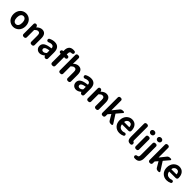

<svg xmlns="http://www.w3.org/2000/svg" viewBox="677 -3281 5981 5981"><g transform="rotate(45 3667.5 -290.5)"><path d="M43.9 -279.3Q43.9 -346.7 66.4 -403.3Q88.9 -460 126 -497.1Q163.1 -534.2 211.4 -554.2Q259.8 -574.2 313 -574.2Q366.2 -574.2 414.6 -554.2Q462.9 -534.2 500 -497.1Q537.1 -460 559.6 -403.3Q582 -346.7 582 -279.3Q582 -211.9 559.6 -155.8Q537.1 -99.6 500 -63Q462.9 -26.4 414.6 -6.3Q366.2 13.7 313 13.7Q259.8 13.7 211.4 -6.3Q163.1 -26.4 126 -63Q88.9 -99.6 66.4 -155.8Q43.9 -211.9 43.9 -279.3ZM431.6 -279.3Q431.6 -359.4 400.4 -406.7Q369.1 -454.1 313 -454.1Q256.8 -454.1 225.6 -406.7Q194.3 -359.4 194.3 -279.3Q194.3 -199.2 225.6 -152.8Q256.8 -106.4 313 -106.4Q369.1 -106.4 400.4 -152.8Q431.6 -199.2 431.6 -279.3Z M762.7 0Q738.3 0 721.7 -17.1Q705.1 -34.2 705.1 -57.6V-502Q705.1 -526.4 721.7 -543Q738.3 -559.6 762.7 -559.6H767.6Q792 -559.6 810.5 -543.5Q829.1 -527.3 833 -502.9L835 -488.3Q835 -486.3 836.9 -486.3Q838.9 -486.3 840.8 -487.3Q929.7 -574.2 1020.5 -574.2Q1194.3 -574.2 1194.3 -348.6V-57.6Q1194.3 -34.2 1177.2 -17.1Q1160.2 0 1136.7 0H1104.5Q1081.1 0 1064 -17.1Q1046.9 -34.2 1046.9 -57.6V-331.1Q1046.9 -394.5 1028.3 -421.4Q1009.8 -448.2 967.8 -448.2Q936.5 -448.2 912.6 -434.6Q888.7 -420.9 856.4 -389.6Q850.6 -384.8 850.6 -377.9V-57.6Q850.6 -34.2 834 -17.1Q817.4 0 793 0Z M1483.4 13.7Q1409.2 13.7 1363.3 -33.2Q1317.4 -80.1 1317.4 -152.3Q1317.4 -241.2 1392.6 -290.5Q1467.8 -339.8 1632.8 -358.4Q1639.6 -359.4 1639.6 -366.2Q1632.8 -456.1 1544.9 -456.1Q1497.1 -456.1 1439.5 -428.7Q1426.8 -422.9 1414.1 -422.9Q1405.3 -422.9 1396.5 -425.8Q1375 -431.6 1364.3 -451.2Q1356.4 -464.8 1356.4 -478.5Q1356.4 -486.3 1359.4 -494.1Q1365.2 -516.6 1385.7 -527.3Q1480.5 -574.2 1571.3 -574.2Q1677.7 -574.2 1731.9 -511.2Q1786.1 -448.2 1786.1 -327.1V-57.6Q1786.1 -34.2 1769.5 -17.1Q1752.9 0 1728.5 0H1720.7Q1697.3 0 1679.2 -15.1Q1661.1 -30.3 1657.2 -53.7L1656.2 -58.6Q1655.3 -59.6 1653.8 -59.6Q1652.3 -59.6 1651.4 -58.6Q1565.4 13.7 1483.4 13.7ZM1531.2 -100.6Q1583 -100.6 1634.8 -151.4Q1639.6 -156.2 1639.6 -163.1V-261.7Q1639.6 -268.6 1633.8 -268.6Q1632.8 -268.6 1631.8 -267.6Q1539.1 -254.9 1498.5 -229Q1458 -203.1 1458 -164.1Q1458 -131.8 1478 -116.2Q1498 -100.6 1531.2 -100.6Z M2209 -807.6Q2231.4 -802.7 2243.2 -782.2Q2251 -768.6 2251 -753.9Q2251 -746.1 2249 -738.3Q2244.1 -716.8 2224.6 -706.1Q2207 -695.3 2185.5 -695.3Q2183.6 -695.3 2181.6 -696.3Q2178.7 -696.3 2176.8 -696.3Q2108.4 -696.3 2108.4 -608.4V-567.4Q2108.4 -559.6 2116.2 -559.6H2156.2Q2179.7 -559.6 2196.8 -543Q2213.9 -526.4 2213.9 -502Q2213.9 -477.5 2196.8 -460.9Q2179.7 -444.3 2156.2 -444.3H2116.2Q2108.4 -444.3 2108.4 -436.5V-57.6Q2108.4 -34.2 2091.3 -17.1Q2074.2 0 2050.8 0H2018.6Q1995.1 0 1978 -17.1Q1960.9 -34.2 1960.9 -57.6V-436.5Q1960.9 -444.3 1954.1 -444.3H1941.4Q1918 -444.3 1902.3 -460Q1886.7 -475.6 1886.7 -498Q1886.7 -521.5 1902.3 -538.6Q1918 -555.7 1940.4 -557.6L1954.1 -558.6Q1960.9 -558.6 1960.9 -566.4V-605.5Q1960.9 -699.2 2008.3 -755.4Q2055.7 -811.5 2156.2 -811.5Q2182.6 -811.5 2209 -807.6Z M2365.2 0Q2340.8 0 2324.2 -17.1Q2307.6 -34.2 2307.6 -57.6V-740.2Q2307.6 -764.6 2324.2 -781.2Q2340.8 -797.9 2365.2 -797.9H2395.5Q2419.9 -797.9 2436.5 -781.2Q2453.1 -764.6 2453.1 -740.2V-596.7L2448.2 -499Q2448.2 -497.1 2449.7 -496.1Q2451.2 -495.1 2453.1 -497.1Q2537.1 -574.2 2623 -574.2Q2796.9 -574.2 2796.9 -348.6V-57.6Q2796.9 -34.2 2779.8 -17.1Q2762.7 0 2739.3 0H2707Q2683.6 0 2666.5 -17.1Q2649.4 -34.2 2649.4 -57.6V-331.1Q2649.4 -394.5 2630.9 -421.4Q2612.3 -448.2 2570.3 -448.2Q2539.1 -448.2 2515.1 -434.6Q2491.2 -420.9 2459 -389.6Q2453.1 -384.8 2453.1 -377.9V-57.6Q2453.1 -34.2 2436.5 -17.1Q2419.9 0 2395.5 0Z M3085 13.7Q3010.7 13.7 2964.8 -33.2Q2918.9 -80.1 2918.9 -152.3Q2918.9 -241.2 2994.1 -290.5Q3069.3 -339.8 3234.4 -358.4Q3241.2 -359.4 3241.2 -366.2Q3234.4 -456.1 3146.5 -456.1Q3098.6 -456.1 3041 -428.7Q3028.3 -422.9 3015.6 -422.9Q3006.8 -422.9 2998 -425.8Q2976.6 -431.6 2965.8 -451.2Q2958 -464.8 2958 -478.5Q2958 -486.3 2960.9 -494.1Q2966.8 -516.6 2987.3 -527.3Q3082 -574.2 3172.9 -574.2Q3279.3 -574.2 3333.5 -511.2Q3387.7 -448.2 3387.7 -327.1V-57.6Q3387.7 -34.2 3371.1 -17.1Q3354.5 0 3330.1 0H3322.3Q3298.8 0 3280.8 -15.1Q3262.7 -30.3 3258.8 -53.7L3257.8 -58.6Q3256.8 -59.6 3255.4 -59.6Q3253.9 -59.6 3252.9 -58.6Q3167 13.7 3085 13.7ZM3132.8 -100.6Q3184.6 -100.6 3236.3 -151.4Q3241.2 -156.2 3241.2 -163.1V-261.7Q3241.2 -268.6 3235.4 -268.6Q3234.4 -268.6 3233.4 -267.6Q3140.6 -254.9 3100.1 -229Q3059.6 -203.1 3059.6 -164.1Q3059.6 -131.8 3079.6 -116.2Q3099.6 -100.6 3132.8 -100.6Z M3595.7 0Q3571.3 0 3554.7 -17.1Q3538.1 -34.2 3538.1 -57.6V-502Q3538.1 -526.4 3554.7 -543Q3571.3 -559.6 3595.7 -559.6H3600.6Q3625 -559.6 3643.6 -543.5Q3662.1 -527.3 3666 -502.9L3668 -488.3Q3668 -486.3 3669.9 -486.3Q3671.9 -486.3 3673.8 -487.3Q3762.7 -574.2 3853.5 -574.2Q4027.3 -574.2 4027.3 -348.6V-57.6Q4027.3 -34.2 4010.3 -17.1Q3993.2 0 3969.7 0H3937.5Q3914.1 0 3897 -17.1Q3879.9 -34.2 3879.9 -57.6V-331.1Q3879.9 -394.5 3861.3 -421.4Q3842.8 -448.2 3800.8 -448.2Q3769.5 -448.2 3745.6 -434.6Q3721.7 -420.9 3689.5 -389.6Q3683.6 -384.8 3683.6 -377.9V-57.6Q3683.6 -34.2 3667 -17.1Q3650.4 0 3626 0Z M4236.3 0Q4211.9 0 4195.3 -17.1Q4178.7 -34.2 4178.7 -57.6V-740.2Q4178.7 -764.6 4195.3 -781.2Q4211.9 -797.9 4236.3 -797.9H4263.7Q4288.1 -797.9 4304.7 -781.2Q4321.3 -764.6 4321.3 -740.2V-320.3Q4321.3 -318.4 4323.2 -318.4Q4325.2 -318.4 4327.1 -319.3L4483.4 -514.6Q4519.5 -559.6 4577.1 -559.6H4622.1Q4638.7 -559.6 4646 -544.4Q4653.3 -529.3 4642.6 -515.6L4490.2 -336.9Q4485.4 -331.1 4489.3 -325.2L4667 -48.8Q4671.9 -40 4671.9 -31.2Q4671.9 -24.4 4668 -16.6Q4658.2 0 4639.6 0H4596.7Q4569.3 0 4546.4 -13.2Q4523.4 -26.4 4509.8 -49.8L4406.2 -225.6Q4402.3 -232.4 4397.5 -226.6L4326.2 -145.5Q4321.3 -139.6 4321.3 -132.8V-57.6Q4321.3 -34.2 4304.7 -17.1Q4288.1 0 4263.7 0Z M4998 13.7Q4877 13.7 4798.3 -65.4Q4719.7 -144.5 4719.7 -279.3Q4719.7 -344.7 4741.7 -401.4Q4763.7 -458 4800.3 -495.1Q4836.9 -532.2 4883.8 -553.2Q4930.7 -574.2 4980.5 -574.2Q5092.8 -574.2 5153.8 -500Q5214.8 -425.8 5214.8 -305.7Q5214.8 -300.8 5214.8 -295.9Q5213.9 -271.5 5194.8 -255.4Q5175.8 -239.3 5150.4 -239.3H4870.1Q4862.3 -239.3 4864.3 -231.4Q4874 -167 4915 -132.8Q4956.1 -98.6 5017.6 -98.6Q5058.6 -98.6 5097.7 -114.3Q5109.4 -119.1 5121.1 -119.1Q5129.9 -119.1 5137.7 -117.2Q5159.2 -111.3 5168.9 -92.8Q5175.8 -80.1 5175.8 -66.4Q5175.8 -52.7 5168.9 -40.5Q5162.1 -28.3 5149.4 -22.5Q5075.2 13.7 4998 13.7ZM4861.3 -341.8Q4861.3 -335.9 4868.2 -335.9H5081.1Q5088.9 -335.9 5088.9 -342.8Q5088.9 -342.8 5088.9 -342.8Q5086.9 -398.4 5060.5 -429.2Q5034.2 -460 4982.4 -460Q4938.5 -460 4904.3 -429.7Q4861.3 -390.6 4861.3 -341.8Z M5472.7 13.7Q5399.4 13.7 5367.2 -30.3Q5335 -74.2 5335 -157.2V-740.2Q5335 -764.6 5351.6 -781.2Q5368.2 -797.9 5392.6 -797.9H5422.9Q5447.3 -797.9 5463.9 -781.2Q5480.5 -764.6 5480.5 -740.2V-150.4Q5480.5 -119.1 5498 -109.4Q5499 -108.4 5506.8 -104.5Q5514.6 -100.6 5517.6 -98.6Q5520.5 -96.7 5525.9 -92.8Q5531.2 -88.9 5533.2 -84.5Q5535.2 -80.1 5536.1 -75.2L5540 -53.7Q5541 -47.9 5541 -42Q5541 -24.4 5531.2 -8.8Q5518.6 10.7 5495.1 12.7Q5484.4 13.7 5472.7 13.7Z M5707 0Q5682.6 0 5666 -17.1Q5649.4 -34.2 5649.4 -57.6V-502Q5649.4 -526.4 5666 -543Q5682.6 -559.6 5707 -559.6H5737.3Q5761.7 -559.6 5778.3 -543Q5794.9 -526.4 5794.9 -502V-57.6Q5794.9 -34.2 5778.3 -17.1Q5761.7 0 5737.3 0ZM5723.6 -650.4Q5685.5 -650.4 5660.6 -672.9Q5635.7 -695.3 5635.7 -730.5Q5635.7 -765.6 5660.2 -787.6Q5684.6 -809.6 5723.6 -809.6Q5760.7 -809.6 5785.6 -787.6Q5810.5 -765.6 5810.5 -730.5Q5810.5 -695.3 5785.6 -672.9Q5760.7 -650.4 5723.6 -650.4Z M5915 231.4Q5894.5 231.4 5876 229.5Q5852.5 226.6 5840.8 206.1Q5832 192.4 5832 176.8Q5832 169.9 5834 162.1Q5838.9 141.6 5858.4 129.4Q5877.9 117.2 5902.3 115.2Q5931.6 112.3 5943.4 89.4Q5955.1 66.4 5955.1 20.5V-500Q5955.1 -523.4 5972.2 -540.5Q5989.3 -557.6 6012.7 -557.6H6044.9Q6068.4 -557.6 6085.4 -540.5Q6102.5 -523.4 6102.5 -500V16.6Q6102.5 63.5 6092.8 101.1Q6083 138.7 6062 168.9Q6041 199.2 6003.9 215.3Q5966.8 231.4 5915 231.4ZM6029.3 -647.5Q5991.2 -647.5 5966.3 -670.4Q5941.4 -693.4 5941.4 -727.5Q5941.4 -762.7 5965.8 -785.2Q5990.2 -807.6 6029.3 -807.6Q6067.4 -807.6 6092.3 -785.2Q6117.2 -762.7 6117.2 -727.5Q6117.2 -693.4 6092.3 -670.4Q6067.4 -647.5 6029.3 -647.5Z M6315.4 0Q6291 0 6274.4 -17.1Q6257.8 -34.2 6257.8 -57.6V-740.2Q6257.8 -764.6 6274.4 -781.2Q6291 -797.9 6315.4 -797.9H6342.8Q6367.2 -797.9 6383.8 -781.2Q6400.4 -764.6 6400.4 -740.2V-320.3Q6400.4 -318.4 6402.3 -318.4Q6404.3 -318.4 6406.2 -319.3L6562.5 -514.6Q6598.6 -559.6 6656.2 -559.6H6701.2Q6717.8 -559.6 6725.1 -544.4Q6732.4 -529.3 6721.7 -515.6L6569.3 -336.9Q6564.5 -331.1 6568.4 -325.2L6746.1 -48.8Q6751 -40 6751 -31.2Q6751 -24.4 6747.1 -16.6Q6737.3 0 6718.8 0H6675.8Q6648.4 0 6625.5 -13.2Q6602.5 -26.4 6588.9 -49.8L6485.4 -225.6Q6481.4 -232.4 6476.6 -226.6L6405.3 -145.5Q6400.4 -139.6 6400.4 -132.8V-57.6Q6400.4 -34.2 6383.8 -17.1Q6367.2 0 6342.8 0Z M7077.1 13.7Q6956.1 13.7 6877.4 -65.4Q6798.8 -144.5 6798.8 -279.3Q6798.8 -344.7 6820.8 -401.4Q6842.8 -458 6879.4 -495.1Q6916 -532.2 6962.9 -553.2Q7009.8 -574.2 7059.6 -574.2Q7171.9 -574.2 7232.9 -500Q7293.9 -425.8 7293.9 -305.7Q7293.9 -300.8 7293.9 -295.9Q7293 -271.5 7273.9 -255.4Q7254.9 -239.3 7229.5 -239.3H6949.2Q6941.4 -239.3 6943.4 -231.4Q6953.1 -167 6994.1 -132.8Q7035.2 -98.6 7096.7 -98.6Q7137.7 -98.6 7176.8 -114.3Q7188.5 -119.1 7200.2 -119.1Q7209 -119.1 7216.8 -117.2Q7238.3 -111.3 7248 -92.8Q7254.9 -80.1 7254.9 -66.4Q7254.9 -52.7 7248 -40.5Q7241.2 -28.3 7228.5 -22.5Q7154.3 13.7 7077.1 13.7ZM6940.4 -341.8Q6940.4 -335.9 6947.3 -335.9H7160.2Q7168 -335.9 7168 -342.8Q7168 -342.8 7168 -342.8Q7166 -398.4 7139.6 -429.2Q7113.3 -460 7061.5 -460Q7017.6 -460 6983.4 -429.7Q6940.4 -390.6 6940.4 -341.8Z"/></g></svg>

Font: Gen Jyuu Gothic P Bold
Style: Bold
Weight: 700
Designer: [Source Han Sans]
Ryoko NISHIZUKA  (kana & ideographs); Paul D. Hunt (Latin, Greek & Cyrillic); Wenlong ZHANG  (bopomofo
Version: Version 1.002.20150607